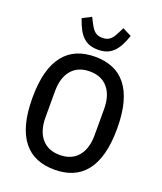

<svg xmlns="http://www.w3.org/2000/svg" viewBox="-167 -1036 975 1154"><g transform="rotate(20 320.0 -458.5)"><path d="M320 12Q257 12 207 -8.5Q157 -29 121.5 -73Q86 -117 67.5 -185.5Q49 -254 49 -349Q49 -444 67.5 -512.5Q86 -581 121.5 -625Q157 -669 207 -689.5Q257 -710 320 -710Q383 -710 433 -689.5Q483 -669 518.5 -625Q554 -581 572.5 -512.5Q591 -444 591 -349Q591 -254 572.5 -185.5Q554 -117 518.5 -73Q483 -29 433 -8.5Q383 12 320 12ZM320 -82Q395 -82 436 -130.5Q477 -179 477 -265V-433Q477 -519 436 -567.5Q395 -616 320 -616Q245 -616 204 -567.5Q163 -519 163 -433V-265Q163 -179 204 -130.5Q245 -82 320 -82ZM320 -755Q291 -755 268 -762.5Q245 -770 226 -787Q207 -804 192 -831.5Q177 -859 163 -900L220 -929L239 -892Q257 -857 275 -844Q293 -831 320 -831Q347 -831 365.5 -844Q384 -857 401 -892L420 -929L477 -900Q463 -859 447.5 -831.5Q432 -804 413 -787Q394 -770 371 -762.5Q348 -755 320 -755Z"/></g></svg>

Font: IBM Plex Sans Cond Medm
Style: Regular
Weight: 500
Width: 3
Designer: Mike Abbink, Paul van der Laan, Pieter van Rosmalen
Foundry: Bold Monday
Version: Version 1.3